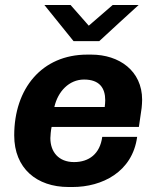

<svg xmlns="http://www.w3.org/2000/svg" viewBox="-20 -740 624 770"><path d="M158 -720 275 -575H378C437 -630 487 -675 536 -720H432L336 -637L263 -720ZM530 -191H390C381 -123 337 -90 277 -90C215 -90 182 -131 182 -186C182 -193 184 -219 187 -231H537L548 -307C549 -318 550 -329 550 -340C550 -456 458 -521 346 -521H330C148 -521 37 -385 37 -197C37 -65 127 10 255 10H271C389 10 511 -50 530 -191ZM317 -421C379 -421 402 -387 402 -338C402 -329 401 -320 400 -311H198C212 -373 257 -421 317 -421Z"/></svg>

Font: Chivo
Style: Bold Italic
Weight: 700
Italic angle: -8°
Designer: Hector Gatti
Foundry: Omnibus-Type
Version: Version 1.003;PS 001.003;hotconv 1.0.70;makeotf.lib2.5.58329